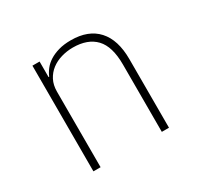

<svg xmlns="http://www.w3.org/2000/svg" viewBox="-119 -670 838 812"><g transform="rotate(-30 300.0 -264.0)"><path d="M120 0V-516H155V-440H158Q165 -457 177.5 -473Q190 -489 209 -501Q228 -513 254 -520.5Q280 -528 314 -528Q399 -528 444 -478.5Q489 -429 489 -335V0H454V-329Q454 -417 416 -457Q378 -497 306 -497Q277 -497 249.5 -489Q222 -481 201 -465Q180 -449 167.5 -425Q155 -401 155 -369V0Z"/></g></svg>

Font: IBM Plex Mono ExtraLight
Style: Regular
Weight: 200
Monospace: yes
Designer: Mike Abbink, Paul van der Laan, Pieter van Rosmalen
Foundry: Bold Monday
Version: Version 2.3